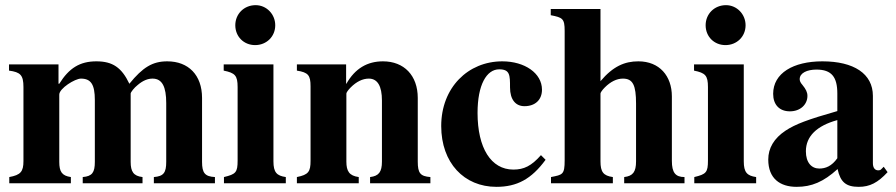

<svg xmlns="http://www.w3.org/2000/svg" viewBox="-20 -711 3476 745"><path d="M814 0V-24C775 -26 764 -40 764 -83V-331C764 -420 711 -473 629 -473C572 -473 534 -450 482 -386C452 -449 417 -473 354 -473C290 -473 248 -447 210 -386H207V-461H15V-437C59 -431 71 -420 71 -373V-86C71 -45 60 -32 16 -24V0H255V-24C220 -29 210 -45 210 -83V-344C210 -368 271 -406 294 -406C333 -406 348 -383 348 -323V-83C348 -42 338 -27 301 -24V0H533V-24C498 -28 487 -45 487 -83V-348C487 -353 501 -371 514 -381C535 -399 554 -406 572 -406C610 -406 625 -373 625 -311V-83C625 -41 615 -27 577 -24V0Z M1048 -613C1048 -656 1014 -691 972 -691C927 -691 893 -657 893 -613C893 -569 926 -536 970 -536C1014 -536 1048 -569 1048 -613ZM1089 0V-24C1054 -29 1041 -42 1041 -85V-461H848V-437C892 -428 902 -418 902 -373V-88C902 -42 895 -35 849 -24V0Z M1650 0V-24C1611 -27 1601 -39 1601 -84V-331C1601 -418 1548 -473 1466 -473C1406 -473 1358 -446 1324 -386H1323V-461H1132V-437C1176 -430 1185 -419 1185 -376V-87C1185 -45 1177 -33 1132 -24V0H1372V-24C1335 -29 1324 -47 1324 -84V-348C1324 -352 1331 -362 1341 -372C1363 -394 1387 -406 1411 -406C1445 -406 1462 -377 1462 -321V-84C1462 -44 1450 -28 1416 -24V0Z M2079 -109C2042 -67 2013 -53 1972 -53C1885 -53 1833 -137 1833 -273C1833 -382 1868 -442 1917 -442C1959 -442 1959 -419 1959 -372C1959 -324 1981 -299 2015 -299C2057 -299 2083 -324 2083 -363C2083 -427 2016 -473 1929 -473C1796 -473 1692 -371 1692 -222C1692 -79 1781 14 1906 14C1986 14 2042 -16 2097 -91Z M2636 0V-24C2601 -24 2587 -41 2587 -87V-337C2587 -416 2539 -473 2457 -473C2404 -473 2359 -454 2310 -396V-676H2117V-652C2163 -643 2171 -639 2171 -591V-89C2171 -33 2163 -33 2118 -24V0H2358V-24C2321 -29 2310 -44 2310 -85V-348C2310 -352 2317 -362 2327 -372C2349 -394 2373 -406 2397 -406C2436 -406 2448 -380 2448 -309V-85C2448 -44 2436 -28 2402 -24V0Z M2873 -613C2873 -656 2839 -691 2797 -691C2752 -691 2718 -657 2718 -613C2718 -569 2751 -536 2795 -536C2839 -536 2873 -569 2873 -613ZM2914 0V-24C2879 -29 2866 -42 2866 -85V-461H2673V-437C2717 -428 2727 -418 2727 -373V-88C2727 -42 2720 -35 2674 -24V0Z M3409 -64 3399 -54C3396 -51 3393 -50 3388 -50C3374 -50 3367 -61 3367 -78V-339C3367 -425 3293 -473 3171 -473C3058 -473 2980 -427 2980 -347C2980 -305 3004 -279 3045 -279C3085 -279 3113 -305 3113 -339C3113 -353 3107 -365 3094 -381C3085 -391 3083 -398 3083 -404C3083 -428 3112 -441 3148 -441C3207 -441 3229 -412 3229 -348V-280C3113 -247 3066 -229 3028 -204C2983 -174 2961 -136 2961 -92C2961 -18 3007 14 3071 14C3129 14 3175 -5 3230 -55C3241 -4 3263 14 3312 14C3355 14 3386 -2 3424 -43ZM3229 -97C3207 -66 3183 -57 3159 -57C3129 -57 3107 -80 3107 -124C3107 -182 3149 -223 3229 -245Z"/></svg>

Font: STIXGeneral
Style: Bold
Weight: 700
Designer: MicroPress Inc., with final additions and corrections provided by Coen Hoffman, Elsevier (retired)
Version: Version 1.1.0